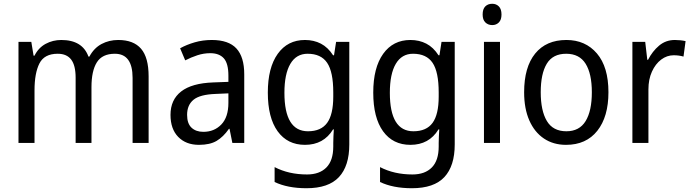

<svg xmlns="http://www.w3.org/2000/svg" viewBox="-20 -758 3668 1018"><path d="M607 -546Q688 -546 728 -499.5Q768 -453 768 -353V0H683V-345Q683 -473 589 -473Q522 -473 493.5 -427.5Q465 -382 465 -296V0H381V-346Q381 -411 357.5 -442Q334 -473 286 -473Q215 -473 189 -421.5Q163 -370 163 -279V0H78V-536H146L158 -463H163Q184 -505 222 -525.5Q260 -546 305 -546Q417 -546 449 -458H454Q478 -503 518 -524.5Q558 -546 607 -546Z M1103 -546Q1192 -546 1233.5 -501Q1275 -456 1275 -364V0H1212L1197 -75H1194Q1164 -32 1128.5 -11Q1093 10 1035 10Q966 10 925 -32Q884 -74 884 -149Q884 -229 940.5 -273Q997 -317 1111 -321L1191 -324V-357Q1191 -422 1166.5 -449Q1142 -476 1095 -476Q1060 -476 1026.5 -465Q993 -454 962 -438L935 -502Q969 -521 1012 -533.5Q1055 -546 1103 -546ZM1123 -260Q1040 -257 1006 -229Q972 -201 972 -149Q972 -103 995.5 -81Q1019 -59 1058 -59Q1116 -59 1153.5 -98Q1191 -137 1191 -213V-263Z M1597 -546Q1644 -546 1681.5 -526.5Q1719 -507 1746 -465H1751L1762 -536H1832V8Q1832 122 1777 181Q1722 240 1605 240Q1505 240 1436 207V128Q1511 167 1608 167Q1674 167 1710.5 130Q1747 93 1747 19V0Q1747 -14 1748 -36Q1749 -58 1750 -72H1746Q1696 10 1597 10Q1504 10 1452 -62Q1400 -134 1400 -267Q1400 -399 1452.5 -472.5Q1505 -546 1597 -546ZM1611 -473Q1551 -473 1519.5 -419.5Q1488 -366 1488 -266Q1488 -62 1613 -62Q1682 -62 1714.5 -106.5Q1747 -151 1747 -246V-268Q1747 -377 1714.5 -425Q1682 -473 1611 -473Z M2156 -546Q2203 -546 2240.5 -526.5Q2278 -507 2305 -465H2310L2321 -536H2391V8Q2391 122 2336 181Q2281 240 2164 240Q2064 240 1995 207V128Q2070 167 2167 167Q2233 167 2269.5 130Q2306 93 2306 19V0Q2306 -14 2307 -36Q2308 -58 2309 -72H2305Q2255 10 2156 10Q2063 10 2011 -62Q1959 -134 1959 -267Q1959 -399 2011.5 -472.5Q2064 -546 2156 -546ZM2170 -473Q2110 -473 2078.5 -419.5Q2047 -366 2047 -266Q2047 -62 2172 -62Q2241 -62 2273.5 -106.5Q2306 -151 2306 -246V-268Q2306 -377 2273.5 -425Q2241 -473 2170 -473Z M2590 -738Q2611 -738 2625 -724Q2639 -710 2639 -681Q2639 -653 2625 -639Q2611 -625 2590 -625Q2568 -625 2553.5 -639Q2539 -653 2539 -681Q2539 -710 2553 -724Q2567 -738 2590 -738ZM2631 -536V0H2546V-536Z M3206 -269Q3206 -139 3147 -64.5Q3088 10 2981 10Q2914 10 2864 -23.5Q2814 -57 2786.5 -119.5Q2759 -182 2759 -269Q2759 -402 2817.5 -474Q2876 -546 2983 -546Q3084 -546 3145 -474.5Q3206 -403 3206 -269ZM2847 -269Q2847 -171 2879.5 -116.5Q2912 -62 2983 -62Q3052 -62 3085 -116Q3118 -170 3118 -269Q3118 -367 3085 -420Q3052 -473 2982 -473Q2911 -473 2879 -420Q2847 -367 2847 -269Z M3558 -546Q3572 -546 3587 -544.5Q3602 -543 3615 -540L3604 -458Q3580 -465 3552 -465Q3516 -465 3485.5 -442Q3455 -419 3436.5 -378Q3418 -337 3418 -284V0H3333V-536H3401L3412 -441H3416Q3439 -486 3474.5 -516Q3510 -546 3558 -546Z"/></svg>

Font: Noto Sans Tamil SemiCondensed
Style: Regular
Weight: 400
Width: 4
Designer: Jelle Bosma - Monotype Design Team
Foundry: Monotype Imaging Inc.
Version: Version 2.004; ttfautohint (v1.8.4.7-5d5b)